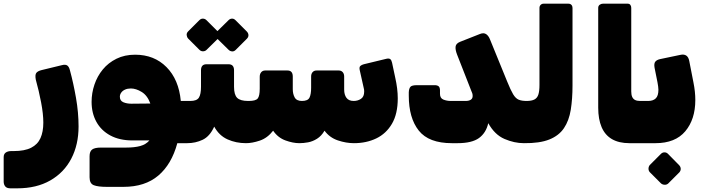

<svg xmlns="http://www.w3.org/2000/svg" viewBox="-67 -770 3838 1046"><path d="M-10 256Q-30 256 -38.5 245.5Q-47 235 -47 219V86Q-47 69 -35.5 61Q-24 53 -5 53H8Q67 53 102.5 35Q138 17 153.5 -17.5Q169 -52 169 -102Q169 -149 157 -212Q145 -275 128 -336Q123 -363 131 -373Q139 -383 159 -388L270 -415Q289 -420 299 -413.5Q309 -407 314 -387Q333 -317 347 -237Q361 -157 361 -81Q361 18 321.5 94Q282 170 207 213Q132 256 27 256Z M514 248Q467 248 444 239Q421 230 421 196V81Q421 55 435 44.5Q449 34 483 34H620Q666 34 697 25.5Q728 17 747 -5H654Q584 -5 534 -32Q484 -59 458 -106.5Q432 -154 432 -215Q432 -263 447.5 -309Q463 -355 493 -391.5Q523 -428 567.5 -450Q612 -472 669 -472Q773 -472 840 -404.5Q907 -337 918 -220H967Q982 -220 982 -205L983 -20Q983 10 953 10H899Q868 125 795.5 186.5Q723 248 606 248ZM649 -205 752 -206Q736 -250 705 -269Q674 -288 646 -288Q628 -288 614.5 -282Q601 -276 593.5 -265.5Q586 -255 586 -243Q586 -221 605 -213Q624 -205 649 -205Z M953 10Q938 10 938 -5V-190Q938 -220 968 -220H970Q1005 -220 1016.5 -238Q1028 -256 1028 -297V-387Q1028 -420 1058 -420H1178Q1208 -420 1208 -387V-297Q1208 -254 1225 -237Q1242 -220 1285 -220H1288Q1303 -220 1303 -205V-20Q1303 10 1273 10Q1219 10 1173 -10.5Q1127 -31 1100 -80Q1076 -27 1037 -8.5Q998 10 953 10ZM1058 -498Q1051 -491 1039.5 -490.5Q1028 -490 1019 -499L958 -560Q951 -568 950 -579Q949 -590 958 -599L1019 -660Q1028 -669 1039 -668.5Q1050 -668 1058 -660L1119 -599Q1128 -590 1128.5 -578.5Q1129 -567 1120 -559ZM1217 -498Q1208 -489 1197 -490Q1186 -491 1178 -499L1116 -560Q1108 -568 1108 -579.5Q1108 -591 1116 -599L1178 -660Q1186 -668 1196.5 -668.5Q1207 -669 1216 -660L1277 -599Q1286 -590 1286.5 -579Q1287 -568 1278 -559Z M1564 10Q1529 10 1488 -5Q1447 -20 1421 -58Q1390 -18 1348.5 -4Q1307 10 1273 10Q1258 10 1258 -5V-190Q1258 -220 1288 -220Q1326 -220 1337 -233.5Q1348 -247 1348 -287V-352Q1348 -367 1356 -376.5Q1364 -386 1378 -386H1499Q1528 -386 1528 -353V-284Q1528 -258 1538.5 -239Q1549 -220 1578 -220Q1610 -220 1619 -238Q1628 -256 1628 -292V-353Q1628 -368 1636 -377Q1644 -386 1658 -386H1778Q1792 -386 1800 -377Q1808 -368 1808 -353V-282Q1808 -254 1820.5 -237Q1833 -220 1860 -220Q1882 -220 1899.5 -231.5Q1917 -243 1917 -271Q1917 -276 1916.5 -281.5Q1916 -287 1914 -293L1893 -387Q1889 -404 1896 -410.5Q1903 -417 1915 -420L2039 -450Q2053 -453 2059.5 -447.5Q2066 -442 2069 -428L2086 -348Q2093 -317 2096.5 -288.5Q2100 -260 2100 -234Q2100 -150 2068.5 -96Q2037 -42 1983 -16Q1929 10 1861 10Q1819 10 1774 -5Q1729 -20 1701 -58Q1684 -29 1660 -14Q1636 1 1611 5.5Q1586 10 1564 10Z M2395 10Q2269 10 2214.5 -58.5Q2160 -127 2160 -249V-267Q2161 -288 2169 -297Q2177 -306 2205 -306H2301Q2315 -306 2322.5 -300Q2330 -294 2330 -277V-259Q2330 -235 2348.5 -227.5Q2367 -220 2389 -220H2470Q2487 -220 2497.5 -226.5Q2508 -233 2508 -247Q2508 -255 2506 -261.5Q2504 -268 2499 -279L2423 -473Q2413 -499 2415 -516Q2417 -533 2439 -542L2548 -585Q2568 -593 2581.5 -584Q2595 -575 2603 -554L2696 -326Q2715 -279 2728.5 -256.5Q2742 -234 2758.5 -227Q2775 -220 2802 -220Q2817 -220 2817 -205V-20Q2817 10 2787 10Q2735 10 2681.5 -13Q2628 -36 2593 -99Q2581 -46 2542.5 -18Q2504 10 2425 10Z M2787 10Q2772 10 2772 -5V-190Q2772 -220 2802 -220Q2829 -220 2844.5 -228Q2860 -236 2866 -255Q2872 -274 2872 -307V-727Q2872 -737 2878.5 -743.5Q2885 -750 2895 -750H3029Q3040 -750 3046 -743.5Q3052 -737 3052 -727V-304Q3052 -231 3042.5 -172Q3033 -113 3005.5 -72Q2978 -31 2925.5 -10Q2873 11 2787 10Z M3447 10H3362Q3305 10 3267 -12Q3229 -34 3210.5 -77.5Q3192 -121 3192 -183V-727Q3192 -738 3200 -744Q3208 -750 3218 -750H3352Q3362 -750 3367 -743.5Q3372 -737 3372 -727V-272Q3372 -254 3377 -242.5Q3382 -231 3392.5 -225.5Q3403 -220 3420 -220H3462Q3477 -220 3477 -205V-20Q3477 10 3447 10Z M3447 10Q3440 10 3436 6Q3432 2 3432 -5V-190Q3432 -204 3440 -212Q3448 -220 3462 -220H3464Q3491 -220 3505.5 -234Q3520 -248 3520 -281Q3520 -289 3518.5 -299.5Q3517 -310 3515 -321L3499 -401Q3495 -424 3503 -434Q3511 -444 3529 -448L3639 -471Q3680 -480 3688 -438L3711 -320Q3716 -295 3718.5 -271.5Q3721 -248 3721 -225Q3721 -120 3666.5 -55Q3612 10 3504 10ZM3573 230Q3565 237 3553.5 236.5Q3542 236 3534 229L3473 168Q3466 160 3466 149Q3466 138 3473 129L3534 68Q3542 60 3553 60Q3564 60 3572 68L3632 129Q3641 138 3641.5 149Q3642 160 3634 169Z"/></svg>

Font: Rubik Black
Style: Italic
Weight: 900
Italic angle: -12°
Designer: Hubert and Fischer
Foundry: Hubert and Fischer
Version: Version 2.300;gftools[0.9.30]